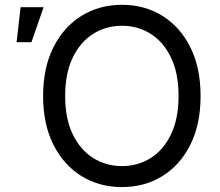

<svg xmlns="http://www.w3.org/2000/svg" viewBox="-20 -757 902 787"><path d="M480 9.8Q386.7 9.8 313.7 -35.4Q240.7 -80.6 198.7 -164.3Q156.7 -248 156.7 -363.3Q156.7 -479 198.7 -562.7Q240.7 -646.5 313.7 -691.9Q386.7 -737.3 480 -737.3Q573.2 -737.3 646 -691.9Q718.8 -646.5 760.5 -562.7Q802.2 -479 802.2 -363.3Q802.2 -248 760.5 -164.3Q718.8 -80.6 646 -35.4Q573.2 9.8 480 9.8ZM480 -76.2Q544.9 -76.2 597.4 -109.1Q649.9 -142.1 680.9 -206.3Q711.9 -270.5 711.9 -363.3Q711.9 -457 680.9 -521.2Q649.9 -585.4 597.4 -618.4Q544.9 -651.4 480 -651.4Q414.6 -651.4 361.8 -618.2Q309.1 -585 278.1 -520.8Q247.1 -456.5 247.1 -363.3Q247.1 -270.5 278.1 -206.5Q309.1 -142.6 361.8 -109.4Q414.6 -76.2 480 -76.2ZM47.9 -584 64.5 -727.5H158.7L108.9 -584Z"/></svg>

Font: Inter-Regular
Style: Regular
Weight: 400
Designer: Rasmus Andersson
Foundry: rsms
Version: Version 4.000;git-a52131595